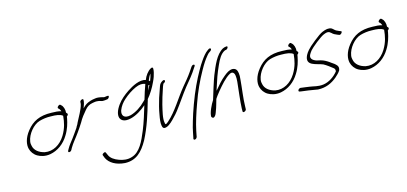

<svg xmlns="http://www.w3.org/2000/svg" viewBox="-76 -1254 4400 2075"><g transform="rotate(-15 2123.5 -216.0)"><path d="M210 -348C150 -273 139 -202 151 -155C160 -118 186 -82 221 -62C252 -44 302 -27 363 -38C446 -53 522 -107 571 -189C609 -249 627 -314 636 -361L640 -385C652 -393 660 -406 654 -414L642 -427C646 -462 632 -503 613 -517L606 -524C595 -538 559 -507 571 -494L579 -487C584 -483 589 -475 594 -463C595 -461 595 -458 597 -455C568 -464 532 -467 490 -467C356 -472 274 -429 210 -348ZM187 -226C199 -306 272 -394 343 -415C380 -426 428 -433 471 -431C531 -431 577 -425 603 -403L602 -393C597 -339 585 -269 539 -194C486 -108 400 -57 309 -74C245 -89 200 -126 190 -177C186 -192 184 -208 187 -226Z M558 -25C553 -15 555 -6 565 -6C577 -6 586 -12 593 -23L603 -42C631 -91 674 -138 708 -187C729 -219 754 -251 771 -281C784 -303 797 -327 812 -345C827 -365 843 -384 859 -403C884 -433 910 -448 945 -454L962 -457C982 -461 1002 -460 1019 -457C1036 -454 1048 -444 1069 -447C1078 -447 1092 -448 1100 -450H1107C1131 -454 1146 -491 1121 -486H1115C1104 -484 1096 -484 1085 -482C1081 -482 1078 -483 1074 -484L1060 -488C1054 -490 1048 -491 1041 -492L1021 -495C999 -498 974 -492 954 -489L931 -483C923 -480 913 -477 904 -473C877 -461 859 -446 837 -422C851 -457 860 -487 860 -511C862 -534 821 -517 821 -497C820 -488 822 -485 819 -473C806 -416 760 -343 735 -292L727 -274C723 -266 717 -257 712 -249C710 -247 710 -245 710 -243C686 -209 663 -174 638 -141C614 -109 586 -76 569 -45Z M908 124 920 155C948 213 1017 257 1118 264C1243 268 1314 197 1379 81C1448 -52 1490 -191 1523 -306L1528 -321C1529 -326 1531 -333 1533 -340C1570 -383 1609 -445 1635 -503C1653 -539 1665 -576 1670 -600C1675 -625 1687 -674 1649 -652C1614 -632 1583 -590 1566 -545C1502 -568 1412 -520 1355 -482C1307 -450 1259 -411 1224 -362C1185 -307 1172 -260 1182 -226C1194 -191 1230 -168 1304 -186C1365 -201 1429 -241 1480 -286C1457 -209 1426 -106 1392 -24C1348 83 1299 192 1206 220C1154 238 1101 227 1063 213C1015 196 974 169 959 131L945 100C943 97 940 94 935 94C928 94 897 108 908 124ZM1224 -297C1241 -342 1269 -377 1302 -406C1342 -442 1391 -475 1440 -497C1485 -517 1519 -518 1550 -506C1534 -460 1510 -392 1497 -343L1481 -327C1433 -277 1371 -237 1311 -220C1232 -201 1207 -244 1224 -297ZM1632 -599C1627 -576 1621 -553 1607 -520C1603 -523 1600 -528 1595 -530C1605 -555 1616 -581 1632 -599ZM1579 -485C1582 -483 1586 -483 1590 -484C1581 -466 1571 -447 1559 -427C1565 -448 1573 -468 1579 -485Z M1697 -442C1685 -406 1669 -363 1655 -321C1638 -265 1620 -198 1612 -146C1603 -100 1597 -56 1603 -25C1607 -4 1613 19 1656 3C1688 -9 1725 -46 1753 -77C1771 -95 1788 -114 1804 -135C1859 -206 1912 -288 1968 -359C2014 -414 2068 -478 2104 -538L2113 -551C2116 -556 2118 -560 2117 -564C2113 -577 2092 -573 2081 -557L2072 -544C2066 -535 2057 -522 2045 -504C2016 -461 1975 -413 1939 -370C1852 -264 1779 -132 1682 -48C1672 -39 1659 -28 1649 -28C1646 -31 1644 -36 1643 -45C1632 -94 1654 -174 1670 -243C1683 -295 1700 -348 1717 -398C1725 -423 1730 -439 1739 -457C1746 -462 1758 -467 1762 -476C1766 -485 1763 -494 1753 -494C1748 -494 1743 -493 1739 -490C1720 -479 1706 -468 1697 -442Z M2077 -346C2025 -235 1969 -79 1942 16C1927 66 1917 105 1912 134C1906 163 1902 181 1901 189L1898 202C1897 207 1900 210 1903 212C1914 220 1933 208 1938 191L1940 179C1942 170 1946 152 1951 124C1968 43 1999 -57 2038 -163C2075 -270 2128 -387 2187 -491C2223 -555 2245 -589 2281 -632C2291 -644 2299 -652 2306 -656L2319 -665C2323 -668 2329 -673 2331 -678C2336 -689 2331 -696 2321 -696C2316 -696 2311 -694 2307 -691L2294 -682C2266 -663 2236 -625 2211 -588C2195 -566 2176 -535 2153 -494C2130 -453 2104 -404 2077 -346Z M2295 -404C2275 -355 2232 -214 2212 -148C2185 -107 2143 -22 2146 22C2149 28 2159 44 2175 35C2193 25 2201 2 2211 -27C2226 -63 2236 -107 2249 -149C2251 -152 2252 -154 2253 -156L2272 -183C2282 -197 2293 -211 2305 -225C2350 -279 2407 -346 2461 -375C2469 -379 2477 -381 2484 -381C2507 -377 2513 -359 2516 -337C2518 -320 2519 -298 2516 -270C2507 -181 2491 -62 2488 22V54C2488 75 2528 59 2528 39L2529 6C2530 -78 2548 -195 2555 -283C2559 -313 2559 -337 2556 -356C2551 -388 2541 -414 2501 -417C2464 -417 2434 -395 2401 -368C2358 -334 2314 -282 2277 -237C2277 -236 2276 -236 2275 -235L2280 -253C2316 -365 2328 -402 2371 -498C2396 -554 2426 -612 2477 -634H2485C2510 -639 2523 -674 2499 -670C2485 -668 2475 -667 2459 -659C2379 -614 2334 -500 2295 -404Z M2789 -348C2729 -273 2718 -202 2730 -155C2739 -118 2765 -82 2800 -62C2831 -44 2881 -27 2942 -38C3025 -53 3101 -107 3150 -189C3188 -249 3206 -314 3215 -361L3219 -385C3231 -393 3239 -406 3233 -414L3221 -427C3225 -462 3211 -503 3192 -517L3185 -524C3174 -538 3138 -507 3150 -494L3158 -487C3163 -483 3168 -475 3173 -463C3174 -461 3174 -458 3176 -455C3147 -464 3111 -467 3069 -467C2935 -472 2853 -429 2789 -348ZM2766 -226C2778 -306 2851 -394 2922 -415C2959 -426 3007 -433 3050 -431C3110 -431 3156 -425 3182 -403L3181 -393C3176 -339 3164 -269 3118 -194C3065 -108 2979 -57 2888 -74C2824 -89 2779 -126 2769 -177C2765 -192 2763 -208 2766 -226Z M3144 -26C3127 -17 3124 2 3137 5L3151 8C3178 11 3205 16 3235 19C3269 23 3304 32 3338 36C3424 40 3492 10 3551 -39C3570 -55 3599 -83 3611 -104C3624 -138 3612 -158 3594 -173C3587 -180 3580 -187 3568 -194C3556 -201 3546 -210 3533 -219C3508 -236 3481 -252 3447 -261L3404 -271C3383 -277 3359 -291 3352 -305C3345 -318 3342 -329 3354 -353C3360 -364 3369 -377 3381 -392C3393 -406 3419 -429 3460 -462C3501 -494 3531 -514 3549 -522C3576 -534 3598 -540 3616 -531L3636 -516C3650 -501 3669 -491 3693 -482L3711 -475C3729 -466 3759 -505 3739 -509L3721 -516C3710 -521 3700 -525 3691 -530C3674 -540 3665 -554 3648 -564C3619 -577 3586 -571 3546 -554C3522 -544 3488 -520 3443 -484C3398 -448 3368 -421 3354 -404C3338 -386 3327 -369 3319 -354C3264 -240 3394 -240 3463 -211C3498 -192 3532 -165 3560 -143C3573 -133 3577 -123 3574 -103C3532 -51 3472 -10 3407 -1C3346 7 3303 -11 3256 -17C3227 -20 3200 -26 3174 -28L3160 -30C3155 -31 3149 -29 3144 -26Z M3801 -348C3741 -273 3730 -202 3742 -155C3751 -118 3777 -82 3812 -62C3843 -44 3893 -27 3954 -38C4037 -53 4113 -107 4162 -189C4200 -249 4218 -314 4227 -361L4231 -385C4243 -393 4251 -406 4245 -414L4233 -427C4237 -462 4223 -503 4204 -517L4197 -524C4186 -538 4150 -507 4162 -494L4170 -487C4175 -483 4180 -475 4185 -463C4186 -461 4186 -458 4188 -455C4159 -464 4123 -467 4081 -467C3947 -472 3865 -429 3801 -348ZM3778 -226C3790 -306 3863 -394 3934 -415C3971 -426 4019 -433 4062 -431C4122 -431 4168 -425 4194 -403L4193 -393C4188 -339 4176 -269 4130 -194C4077 -108 3991 -57 3900 -74C3836 -89 3791 -126 3781 -177C3777 -192 3775 -208 3778 -226Z"/></g></svg>

Font: Stray Cat
Style: SuObl
Weight: 400
Version: Version 1.0